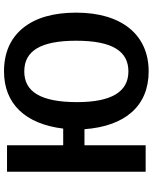

<svg xmlns="http://www.w3.org/2000/svg" viewBox="78 -824 761 957"><g transform="rotate(-90 458.5 -345.5)"><path d="M581 -706C420 -706 319 -600 296 -411H213V-691H81V0H213V-305H293C308 -101 410 15 581 15C764 15 874 -120 874 -346C874 -461 848 -549 797 -612C745 -675 673 -706 581 -706ZM581 -86C479 -86 428 -171 428 -342C428 -525 481 -605 581 -605C682 -605 734 -526 734 -346C734 -165 681 -86 581 -86Z"/></g></svg>

Font: Fira Sans Medium
Style: Regular
Weight: 500
Designer: Carrois Corporate & Edenspiekermann AG
Foundry: Carrois Corporate GbR & Edenspiekermann AG
Version: Version 4.203